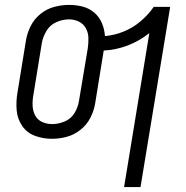

<svg xmlns="http://www.w3.org/2000/svg" viewBox="-20 -558 760 783"><path d="M486 205H553L674 -530H607Q584 -497 552.5 -470.5Q521 -444 483.5 -429Q446 -414 408 -411Q406 -439 395.5 -464Q385 -489 364.5 -506.5Q344 -524 317.5 -531Q291 -538 262 -538Q232 -538 201.5 -530Q171 -522 145.5 -501.5Q120 -481 105.5 -452.5Q91 -424 86 -394L51 -179Q45 -143 48 -108Q51 -73 70.5 -44.5Q90 -16 123 -4Q156 8 191 8H192Q222 8 252 0Q282 -8 308 -28.5Q334 -49 348.5 -77.5Q363 -106 368 -136L403 -352Q452 -354 500.5 -372.5Q549 -391 589 -423ZM193 -52Q171 -52 152 -60.5Q133 -69 123.5 -87Q114 -105 113 -126.5Q112 -148 116 -170L151 -385Q156 -410 170.5 -433.5Q185 -457 210.5 -468Q236 -479 261 -479Q283 -479 301.5 -470Q320 -461 330 -443Q340 -425 340.5 -403.5Q341 -382 338 -361L302 -146Q298 -120 283.5 -96.5Q269 -73 243.5 -62.5Q218 -52 193 -52Z"/></svg>

Font: Iosevka Sparkle Light
Style: Italic
Weight: 300
Italic angle: -9°
Designer: Belleve Invis
Foundry: Belleve Invis
Version: Version 4.5.0; ttfautohint (v1.8.3)